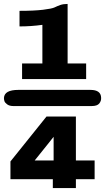

<svg xmlns="http://www.w3.org/2000/svg" viewBox="-28 -790 533 974"><path d="M-8 -293Q-6 -334 65 -334H431Q484 -334 485 -294Q486 -278 475.5 -265Q465 -252 437 -252H40Q20 -252 8.5 -260.5Q-3 -269 -5.5 -277Q-8 -285 -8 -293ZM25 29 208 -199H357V24H452V119H357V164H240V119H25ZM71 -656V-735Q145 -735 190.5 -740.5Q236 -746 249 -752.5Q262 -759 277.5 -764.5Q293 -770 315 -770V-468H409V-389H84V-468H187V-664Q130 -656 71 -656ZM148 24H244V-96L213 -57Z"/></svg>

Font: Coval
Style: Bold
Weight: 700
Foundry: Context Ltd
Version: Version 001.000